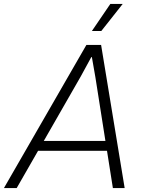

<svg xmlns="http://www.w3.org/2000/svg" viewBox="-46 -958 738 978"><path d="M394 -729H469L589 0H529L499 -190H148L39 0H-26ZM491 -240 440 -564 422 -667H419L365 -568L177 -240ZM516 -938H579L470 -800H422Z"/></svg>

Font: Mona Sans Light
Style: Italic
Weight: 300
Italic angle: -11.7°
Designer: Deni Anggara
Foundry: GitHub
Version: Version 2.000